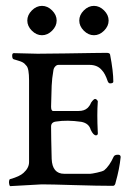

<svg xmlns="http://www.w3.org/2000/svg" viewBox="-20 -631 461 654"><path d="M257 -216Q209 -223 171 -217Q154 -215 154 -200Q154 -168 156 -90Q158 -39 199 -39H287Q292 -39 310.5 -43Q329 -47 335 -51Q353 -66 367 -97Q370 -104 382 -104Q391 -104 391 -96Q387 -56 374 -10Q372 2 365 2Q314 2 233.5 -0.5Q153 -3 122 -3L15 3Q13 3 11.5 -3Q10 -9 11 -15Q12 -21 15 -21Q47 -30 60 -42Q79 -59 79 -79V-357Q79 -398 70 -407Q67 -410 65 -412.5Q63 -415 60.5 -416.5Q58 -418 56.5 -419Q55 -420 51 -421.5Q47 -423 45 -423.5Q43 -424 37 -426Q31 -428 27 -429Q22 -430 21.5 -440Q21 -450 27 -450Q41 -450 66.5 -449Q92 -448 108 -448Q147 -448 203 -449Q259 -450 297.5 -450.5Q336 -451 343 -451Q354 -451 355 -445Q366 -388 366 -353Q366 -347 355 -347Q350 -347 347 -354Q338 -381 327 -392Q312 -410 285 -410H179Q173 -410 168 -404.5Q163 -399 162 -392Q157 -364 156 -339Q154 -273 154 -268Q154 -253 161 -253H248Q267 -253 278 -263Q287 -272 290 -281Q299 -294 304 -294Q307 -294 310.5 -290.5Q314 -287 313 -283Q310 -243 313 -182Q315 -170 307 -170Q298 -170 289 -189Q283 -211 257 -216ZM88.5 -595.5Q104 -611 123 -611Q142 -611 157.5 -595.5Q173 -580 173 -561Q173 -542 157.5 -526.5Q142 -511 123 -511Q104 -511 88.5 -526.5Q73 -542 73 -561Q73 -580 88.5 -595.5ZM265.5 -595.5Q281 -611 300 -611Q319 -611 334.5 -595.5Q350 -580 350 -561Q350 -542 334.5 -526.5Q319 -511 300 -511Q281 -511 265.5 -526.5Q250 -542 250 -561Q250 -580 265.5 -595.5Z"/></svg>

Font: EB Garamond 12 All SC
Style: AllSC
Weight: 400
Version: Version 0.016 ; ttfautohint (v0.97) -l 8 -r 50 -G 200 -x 0 -